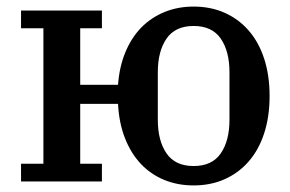

<svg xmlns="http://www.w3.org/2000/svg" viewBox="-20 -552 882 584"><path d="M569 12Q520 12 479 -5Q438 -22 408 -54Q378 -86 360 -132Q342 -178 339 -236H224V-54H290V0H44V-54H112V-466H44V-520H290V-466H224V-294H339Q343 -349 361.5 -393.5Q380 -438 410 -468.5Q440 -499 480.5 -515.5Q521 -532 569 -532Q621 -532 663.5 -513Q706 -494 736.5 -459Q767 -424 783.5 -373.5Q800 -323 800 -260Q800 -197 783.5 -146.5Q767 -96 736.5 -61Q706 -26 663.5 -7Q621 12 569 12ZM569 -47Q625 -47 651.5 -85.5Q678 -124 678 -188V-332Q678 -396 651.5 -434.5Q625 -473 569 -473Q513 -473 486.5 -434.5Q460 -396 460 -332V-188Q460 -124 486.5 -85.5Q513 -47 569 -47Z"/></svg>

Font: IBM Plex Serif Medm
Style: Regular
Weight: 500
Designer: Mike Abbink, Paul van der Laan, Pieter van Rosmalen
Foundry: Bold Monday
Version: Version 3.001